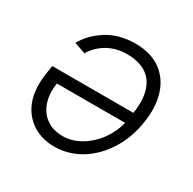

<svg xmlns="http://www.w3.org/2000/svg" viewBox="-129 -692 840 834"><g transform="rotate(30 290.5 -275.0)"><path d="M54 -260.3 58.9 -291.5H465.6Q473.7 -342.7 467.3 -381.6Q460.9 -420.5 441.6 -446.6Q422.2 -472.7 390.3 -485.8Q358.3 -498.9 315.3 -498.9Q290.1 -498.9 266.3 -493.3Q242.5 -487.6 221.6 -476.2Q200.6 -464.8 182.9 -448.2Q165.1 -431.5 152 -409.4L95.5 -429Q123.9 -481.2 182.5 -518.8Q241.8 -556.8 324.2 -556.8Q400.6 -556.8 450.6 -521.3Q475.5 -503.6 493.1 -478.5Q510.7 -453.5 520.2 -422.2Q529.8 -391 531.4 -354.2Q533 -317.5 525.9 -275.9Q512.8 -193.5 471.6 -129.6Q451 -97.7 425.4 -72.1Q399.9 -46.5 370.6 -28.9Q341.3 -11.4 308.4 -2Q275.6 7.5 240.1 7.5Q209.9 7.5 182.4 0Q154.8 -7.5 131.6 -22.4Q108.3 -37.3 90.6 -59.3Q72.8 -81.3 61.8 -110.1Q38.7 -171.5 54 -260.3ZM248.6 -50.1Q286.6 -50.1 320.5 -66.1Q354.4 -82 381.9 -108.1Q409.4 -134.2 428.6 -167.6Q447.8 -201 456 -235.8H114.3Q107.6 -196.4 114 -162.5Q120.4 -128.6 138 -103.5Q155.5 -78.5 183.8 -64.3Q212 -50.1 248.6 -50.1Z"/></g></svg>

Font: Inter P Light
Style: Italic
Weight: 300
Italic angle: 9.39999°
Designer: Rasmus Andersson
Foundry: rsms
Version: Version 3.018;git-588b23468